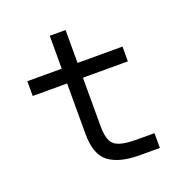

<svg xmlns="http://www.w3.org/2000/svg" viewBox="-116 -746 833 855"><g transform="rotate(-20 300.0 -318.5)"><path d="M417 -70H499V0H403Q309 0 259 -36.5Q209 -73 209 -172V-411H46V-481H209V-637H284V-481H497V-411H284V-182Q284 -137 295 -113Q306 -89 335 -79.5Q364 -70 417 -70Z"/></g></svg>

Font: Orbit
Style: Regular
Weight: 400
Designer: Sooun Cho
Foundry: JAMO
Version: Version 1.000; ttfautohint (v1.8.4.7-5d5b);gftools[0.9.29]